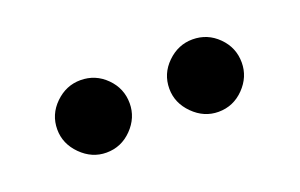

<svg xmlns="http://www.w3.org/2000/svg" viewBox="-34 -784 490 314"><g transform="rotate(-20 210.5 -627.0)"><path d="M113 -564Q88 -564 69 -583Q50 -602 50 -627Q50 -653 69 -671.5Q88 -690 113 -690Q139 -690 157.5 -671.5Q176 -653 176 -627Q176 -602 157.5 -583Q139 -564 113 -564ZM308 -564Q283 -564 264 -583Q245 -602 245 -627Q245 -653 264 -671.5Q283 -690 308 -690Q334 -690 352.5 -671.5Q371 -653 371 -627Q371 -602 352.5 -583Q334 -564 308 -564Z"/></g></svg>

Font: Zen Kaku Gothic Antique Black
Style: Regular
Weight: 900
Designer: Yoshimichi Ohira
Foundry: Positype
Version: Version 1.001